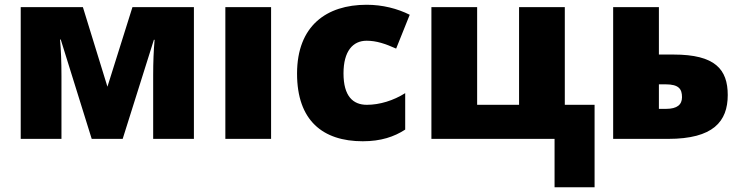

<svg xmlns="http://www.w3.org/2000/svg" viewBox="-20 -583 3107 806"><path d="M794 -553H536L431 -219L328 -553H67V0H238V-264C238 -324 236 -373 232 -417H235L365 0H495L626 -416H629C625 -373 623 -321 623 -268V0H794Z M1118 0V-553H926V0Z M1503 10C1579 10 1635 -9 1681 -39V-192C1632 -161 1574 -143 1520 -143C1462 -143 1422 -179 1422 -275C1422 -368 1461 -412 1519 -412C1561 -412 1598 -399 1643 -379L1700 -521C1648 -547 1586 -563 1519 -563C1351 -563 1227 -475 1227 -274C1227 -77 1335 10 1503 10Z M2476 203V-143H2351V-553H2159V-143H1983V-553H1791V0H2308V203Z M2746 -354V-553H2554V0H2785C2974 0 3035 -73 3035 -184C3035 -292 2982 -354 2808 -354ZM2843 -175C2843 -144 2823 -126 2776 -126H2746V-229H2774C2830 -229 2843 -209 2843 -175Z"/></svg>

Font: Noto Sans UI Black
Style: Regular
Weight: 900
Designer: Monotype Design Team
Foundry: Monotype Imaging Inc.
Version: Version 1.901